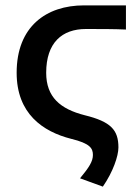

<svg xmlns="http://www.w3.org/2000/svg" viewBox="-20 -510 515 715"><path d="M278 154 363 185C401 130 421 71 421 39C421 -26 393 -57 295 -81C205 -104 152 -148 152 -239C152 -351 211 -402 300 -402C351 -402 406 -402 449 -400V-490H293C152 -490 42 -411 42 -239C42 -87 139 -20 245 7C315 24 326 42 326 67C326 91 312 113 278 154Z"/></svg>

Font: Cambridge Sans Medium
Style: Regular
Weight: 500
Version: Version 2.020;PS 002.020;hotconv 1.0.88;makeotf.lib2.5.64775